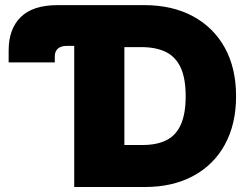

<svg xmlns="http://www.w3.org/2000/svg" viewBox="-20 -748 991 768"><path d="M14.6 -498.5V-546.4Q14.6 -632.3 63.2 -679.9Q111.8 -727.5 210.9 -727.5H276.9V-564.5H248Q224.1 -564.5 211.7 -553.7Q199.2 -543 199.2 -522.5V-498.5ZM559.6 0H360.4V-168H550.3Q607.4 -168 645.8 -187.3Q684.1 -206.5 703.4 -249.8Q722.7 -293 722.7 -363.3Q722.7 -434.1 702.9 -477.3Q683.1 -520.5 643.6 -540Q604 -559.6 544.4 -559.6H357.4V-727.5H556.6Q668.9 -727.5 751.5 -683.1Q834 -638.7 879.2 -557.1Q924.3 -475.6 924.3 -363.3Q924.3 -251.5 879.6 -169.9Q835 -88.4 752.9 -44.2Q670.9 0 559.6 0ZM477.5 -727.5V0H276.9V-727.5Z"/></svg>

Font: Inter 24pt Black
Style: Regular
Weight: 900
Designer: Rasmus Andersson
Foundry: rsms
Version: Version 4.001;git-66647c0bb